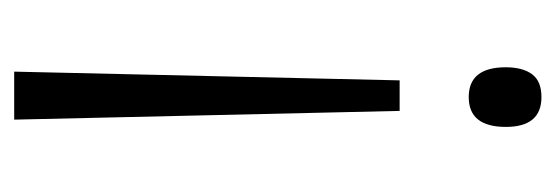

<svg xmlns="http://www.w3.org/2000/svg" viewBox="-270 -306 765 264"><g transform="rotate(90 112.0 -173.5)"><path d="M154 -487Q154 -436 113 -436Q72 -436 72 -487Q72 -510 81.5 -523Q91 -536 113 -536Q154 -536 154 -487ZM90 -341H132L144 189H78Z"/></g></svg>

Font: Noto Sans Sinhala UI Condensed Light
Style: Regular
Weight: 300
Width: 3
Designer: Jelle Bosma - Monotype Design Team
Foundry: Monotype Imaging Inc.
Version: Version 2.006; ttfautohint (v1.8.4.7-5d5b)